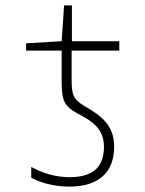

<svg xmlns="http://www.w3.org/2000/svg" viewBox="-20 -683 540 713"><path d="M237 10C348 10 404 -44 404 -139C404 -221 351 -256 294 -289C250 -315 246 -334 246 -390V-495H423V-530H247V-663H218L209 -530L77 -522V-495H209V-383C209 -313 216 -289 269 -261C321 -234 366 -206 366 -138C366 -66 329 -25 238 -25C186 -25 138 -40 96 -63V-23C128 -6 177 10 237 10Z"/></svg>

Font: Noto Sans Mono ExtraCondensed ExtraLight
Style: Regular
Weight: 200
Width: 2
Designer: Monotype Design Team
Foundry: Monotype Imaging Inc.
Version: Version 2.014